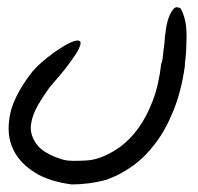

<svg xmlns="http://www.w3.org/2000/svg" viewBox="-20 -458 537 521"><path d="M485.4 -332Q485.4 -313 483.4 -299.8Q481.4 -286.6 481.4 -276.9Q471.7 -210 450.9 -158.4Q430.2 -106.9 401.9 -69.3Q373.5 -31.7 339.4 -7.3Q305.2 17.1 268.6 29.8Q246.1 36.1 221.7 39.3Q197.3 42.5 174.8 42.5Q148.9 39.1 126.7 32.7Q104.5 26.4 85.4 16.6Q64.9 5.4 48.3 -9.5Q31.7 -24.4 21 -42.7Q10.3 -61 5.9 -82.5Q3.4 -95.2 3.4 -109.4Q3.4 -118.2 4.4 -127.9Q7.8 -163.1 25.1 -197.5Q42.5 -231.9 68.4 -264.2Q78.6 -276.4 93.8 -289.6Q108.9 -302.7 125.2 -314.5Q141.6 -326.2 156.7 -335Q171.9 -343.8 182.6 -346.7Q187 -348.1 190.4 -348.1Q194.8 -348.1 197.3 -345.7Q198.7 -344.2 198.7 -340.8Q198.7 -335.9 193.4 -324.5Q188 -313 169.2 -287.4Q150.4 -261.7 115.2 -221.7Q96.2 -195.8 81.8 -170.4Q67.4 -145 64 -119.6Q63.5 -115.2 63.5 -110.8Q63.5 -90.3 76.4 -70.8Q89.4 -51.3 115.2 -38.6Q127.9 -32.2 143.8 -26.9Q159.7 -21.5 179.2 -21.5Q194.8 -21.5 213.6 -22.5Q232.4 -23.4 251.5 -30.3Q278.3 -39.6 305.4 -59.1Q332.5 -78.6 355.2 -109.9Q377.9 -141.1 394.5 -184.6Q411.1 -228 417.5 -285.2Q420.9 -292 421.9 -304.7Q422.9 -317.4 425.8 -336.4Q429.2 -392.1 440.4 -416.5Q450.2 -438.5 460 -438.5Q461.4 -438.5 467.3 -436.8Q473.1 -435.1 481 -407.7Q486.3 -388.2 486.3 -359.4Q486.3 -346.7 485.4 -332Z"/></svg>

Font: DimaLove
Style: regular
Weight: 400
Designer: R.Balvardi
Foundry: Dima Software Group
Version: Version 1.00;May 4, 2019;FontCreator 11.5.0.2427 64-bit